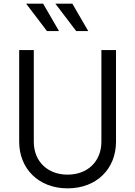

<svg xmlns="http://www.w3.org/2000/svg" viewBox="-20 -1019 740 1051"><path d="M303 -849 216 -999H123L237 -849ZM463 -849 376 -999H283L397 -849ZM350 12C510 12 615 -96 615 -243V-745H535V-243C535 -135 459 -63 350 -63C241 -63 165 -135 165 -243V-745H85V-243C85 -96 191 12 350 12Z"/></svg>

Font: Plus Jakarta Sans
Style: Regular
Weight: 400
Designer: Gumpita Rahayu
Foundry: Tokotype
Version: Version 2.071;gftools[0.9.30]